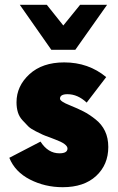

<svg xmlns="http://www.w3.org/2000/svg" viewBox="-20 -770 490 800"><path d="M193.8 -562.5 62.5 -750H175L243.8 -663.8L313.8 -750H426.2L293.8 -562.5ZM241.2 10Q167.5 10 105 -21.9Q42.5 -53.8 18.8 -112.5L148.8 -180Q180 -131.2 227.5 -131.2Q261.2 -131.2 261.2 -151.2Q261.2 -170 210 -188.8L187.5 -197.5Q166.2 -205 158.1 -208.8Q150 -212.5 128.8 -223.1Q107.5 -233.8 97.5 -243.8Q87.5 -253.8 73.8 -268.8Q60 -283.8 54.4 -302.5Q48.8 -321.2 48.8 -343.8Q48.8 -411.2 102.5 -460.6Q156.2 -510 247.5 -510Q348.8 -510 422.5 -448.8L341.2 -342.5Q303.8 -377.5 261.2 -377.5Q230 -377.5 230 -358.8Q230 -347.5 271.2 -331.2Q305 -317.5 328.1 -305.6Q351.2 -293.8 377.5 -273.1Q403.8 -252.5 417.5 -223.8Q431.2 -195 431.2 -157.5Q431.2 -83.8 380.6 -36.9Q330 10 241.2 10Z"/></svg>

Font: Now Black
Style: Regular
Weight: 900
Designer: Alfredo Marco Pradil
Foundry: Alfredo Marco Pradil
Version: Version 1.002;PS 001.002;hotconv 1.0.88;makeotf.lib2.5.64775